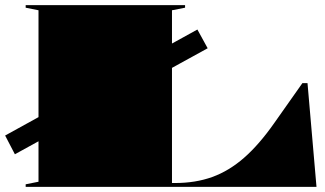

<svg xmlns="http://www.w3.org/2000/svg" viewBox="-80 -728 1268 748"><path d="M-22 -127 -60 -200 689 -613 729 -540ZM20 0V-10L70 -20V-688L20 -698V-708H641V-698L590 -688V-15H602Q682 -15 747 -38.5Q812 -62 870.5 -113Q929 -164 988 -248L1098 -404H1118L1153 0Z"/></svg>

Font: Kalnia Expanded
Style: Bold
Weight: 700
Width: 7
Designer: Frida Medrano
Foundry: Frida Medrano
Version: Version 1.105